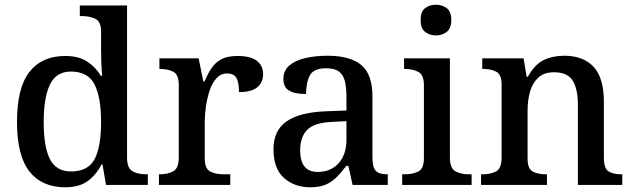

<svg xmlns="http://www.w3.org/2000/svg" viewBox="-20 -783 2682 813"><path d="M256 10Q158 10 105 -56.5Q52 -123 52 -267Q52 -412 105 -479Q158 -546 256 -546Q313 -546 349 -522.5Q385 -499 407 -462H413Q410 -486 409 -517Q408 -548 408 -572V-649Q408 -692 383.5 -703.5Q359 -715 326 -715H318V-760H518V-115Q518 -71 541 -58Q564 -45 598 -45H606V0H429L414 -87H410Q387 -42 351 -16Q315 10 256 10ZM281 -57Q353 -57 380.5 -109Q408 -161 408 -267Q408 -370 380.5 -425Q353 -480 280 -480Q218 -480 191.5 -425Q165 -370 165 -266Q165 -161 191.5 -109Q218 -57 281 -57Z M653 0V-45H657Q690 -45 713.5 -57.5Q737 -70 737 -117V-423Q737 -467 714 -479Q691 -491 658 -491H655V-536H821L841 -438H846Q859 -469 875 -493.5Q891 -518 917 -532Q943 -546 986 -546Q1041 -546 1067.5 -525.5Q1094 -505 1094 -469Q1094 -434 1069.5 -413.5Q1045 -393 992 -393Q992 -434 981 -453Q970 -472 941 -472Q915 -472 896.5 -451.5Q878 -431 867.5 -399Q857 -367 852 -332Q847 -297 847 -268V-112Q847 -68 870.5 -56.5Q894 -45 926 -45H955V0Z M1293 10Q1227 10 1182.5 -29.5Q1138 -69 1138 -151Q1138 -231 1194 -269.5Q1250 -308 1364 -312L1447 -315V-373Q1447 -409 1441 -436.5Q1435 -464 1416.5 -479Q1398 -494 1361 -494Q1308 -494 1292 -463.5Q1276 -433 1276 -385Q1228 -385 1204 -399.5Q1180 -414 1180 -449Q1180 -484 1205 -505.5Q1230 -527 1272.5 -537Q1315 -547 1367 -547Q1462 -547 1509.5 -508Q1557 -469 1557 -375V-117Q1557 -75 1571 -60Q1585 -45 1619 -45H1622V0H1473L1455 -81H1447Q1426 -54 1406 -33.5Q1386 -13 1360 -1.5Q1334 10 1293 10ZM1325 -55Q1381 -55 1414 -92Q1447 -129 1447 -191V-270L1389 -267Q1311 -264 1281 -233.5Q1251 -203 1251 -146Q1251 -55 1325 -55Z M1826 -633Q1799 -633 1780 -648Q1761 -663 1761 -698Q1761 -734 1780 -748.5Q1799 -763 1826 -763Q1852 -763 1871.5 -748.5Q1891 -734 1891 -698Q1891 -663 1871.5 -648Q1852 -633 1826 -633ZM1683 0V-45H1696Q1728 -45 1751.5 -57Q1775 -69 1775 -113V-423Q1775 -466 1751.5 -478.5Q1728 -491 1696 -491H1691V-536H1885V-117Q1885 -71 1908 -58Q1931 -45 1964 -45H1977V0Z M2017 0V-45H2024Q2058 -45 2081 -57.5Q2104 -70 2104 -116V-424Q2104 -467 2082 -479Q2060 -491 2027 -491H2022V-536H2197L2210 -458H2215Q2244 -510 2282 -528.5Q2320 -547 2370 -547Q2449 -547 2493 -500.5Q2537 -454 2537 -352V-117Q2537 -70 2556.5 -57.5Q2576 -45 2610 -45H2615V0H2427V-341Q2427 -406 2405 -441.5Q2383 -477 2326 -477Q2284 -477 2259.5 -454.5Q2235 -432 2224.5 -395.5Q2214 -359 2214 -317V-112Q2214 -68 2236 -56.5Q2258 -45 2291 -45H2296V0Z"/></svg>

Font: Noto Serif Lao Medium
Style: Regular
Weight: 500
Designer: Monotype Design Team
Foundry: Monotype Imaging Inc.
Version: Version 2.003; ttfautohint (v1.8.4.7-5d5b)